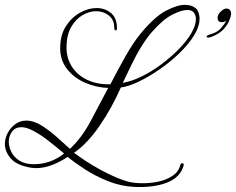

<svg xmlns="http://www.w3.org/2000/svg" viewBox="-53 -653 969 788"><path d="M496 114Q442 111 390.5 90.5Q339 70 296.5 42.5Q254 15 225 -9Q191 13 158.5 25Q126 37 95 37Q90 37 84 36.5Q78 36 72 35Q15 25 -9 -3Q-33 -31 -33 -62Q-33 -86 -21 -108Q-9 -130 10.5 -144Q30 -158 55 -158Q86 -158 119 -137Q152 -116 182.5 -88.5Q213 -61 234 -42Q283 -88 318.5 -155Q354 -222 391 -292Q340 -294 295 -314Q250 -334 222 -370Q194 -406 194 -455Q194 -509 217.5 -545.5Q241 -582 275.5 -601Q310 -620 343 -620Q378 -620 402.5 -599.5Q427 -579 427 -538Q427 -528 422 -528Q416 -528 416 -539Q416 -572 393.5 -589.5Q371 -607 341 -607Q314 -607 286 -591Q258 -575 239 -542Q220 -509 220 -457Q220 -414 242 -379.5Q264 -345 304.5 -325.5Q345 -306 400 -307Q431 -367 462 -422Q493 -477 524 -515Q582 -585 628 -609Q674 -633 705 -633Q727 -633 740.5 -625.5Q754 -618 758 -610Q766 -594 766 -577Q766 -544 743 -507Q720 -470 682.5 -434Q645 -398 601.5 -368Q558 -338 516.5 -318Q475 -298 443 -294Q406 -210 356 -137Q306 -64 251 -26Q272 -10 301 9Q330 28 362.5 45.5Q395 63 424.5 75.5Q454 88 475 93Q498 99 535 99Q566 99 598.5 92Q631 85 656 68Q681 51 688 21Q689 17 695 17Q702 17 701 25Q688 75 632.5 96.5Q577 118 496 114ZM451 -313Q487 -319 528 -339Q569 -359 608.5 -388.5Q648 -418 680.5 -451Q713 -484 732 -516.5Q751 -549 751 -574Q751 -592 741 -603Q734 -612 715 -612Q692 -612 654.5 -593Q617 -574 572.5 -524Q528 -474 483 -380ZM85 21Q155 21 210 -23Q176 -52 141.5 -78.5Q107 -105 78 -119Q53 -131 35 -131Q10 -131 -3.5 -113Q-17 -95 -17 -72Q-17 -50 -6 -28.5Q5 -7 28 7Q51 21 85 21ZM802 -499Q795 -499 795 -503Q795 -508 810 -512Q839 -520 854.5 -538Q870 -556 876 -569Q869 -562 857 -562Q840 -562 840 -580Q840 -593 853 -605.5Q866 -618 876 -618Q888 -618 892.5 -609.5Q897 -601 895 -590Q893 -581 886 -564.5Q879 -548 862 -530.5Q845 -513 813 -501Q810 -500 807 -499.5Q804 -499 802 -499Z"/></svg>

Font: Gwendolyn
Style: Regular
Weight: 400
Designer: Robert E. Leuschke
Foundry: Robert E. Leuschke
Version: Version 1.010; ttfautohint (v1.8.3)